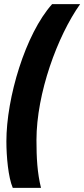

<svg xmlns="http://www.w3.org/2000/svg" viewBox="-20 -754 409 932"><path d="M42 158H179C161 85 157 12 157 -74C157 -301 259 -579 369 -734H233C103 -589 11 -279 11 -68C11 5 20 107 42 158Z"/></svg>

Font: Noto Sans UI Condensed Black
Style: Italic
Weight: 900
Width: 3
Italic angle: -192°
Designer: Monotype Design Team
Foundry: Monotype Imaging Inc.
Version: Version 1.901